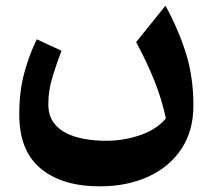

<svg xmlns="http://www.w3.org/2000/svg" viewBox="-20 -406 754 681"><path d="M568.4 13.7Q553.2 -56.2 527.3 -120.4Q501.5 -184.6 462.9 -256.8L566.9 -385.7Q612.3 -303.2 639.2 -218Q666 -132.8 666 -31.7Q666 58.6 623 122.8Q580.1 187 505.1 220.9Q430.2 254.9 334 254.9Q200.2 254.9 124.3 191.7Q48.3 128.4 48.3 0.5Q48.3 -80.1 65.2 -144Q82 -208 110.4 -266.6L198.2 -226.1Q181.6 -183.1 166.5 -134.3Q151.4 -85.4 151.4 -36.6Q151.4 2.4 169.4 27.8Q187.5 53.2 217.3 67.4Q247.1 81.5 283 87.4Q318.8 93.3 354.5 93.3Q421.9 93.3 480 72.3Q538.1 51.3 568.4 13.7Z"/></svg>

Font: Pinar-FD SemiBold
Style: Regular
Weight: 600
Designer: Amin Abedi
Version: Version 2.000